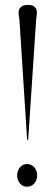

<svg xmlns="http://www.w3.org/2000/svg" viewBox="-20 -738 220 762"><path d="M91 -718.5Q110 -718.5 118.2 -710Q126.5 -701.5 126.5 -689Q126.5 -683 125.5 -675.8Q124.5 -668.5 123.5 -661L92 -185.5Q91.5 -184.5 91.2 -183.5Q91 -182.5 90 -182.5Q88.5 -182.5 88 -183.5Q87.5 -184.5 87.5 -185.5L57 -661.5Q55 -670 54.5 -675.8Q54 -681.5 54 -690Q54 -702.5 63.5 -710.5Q73 -718.5 91 -718.5ZM87.5 3Q76 3 67.2 -3Q58.5 -9 53.2 -19.2Q48 -29.5 48 -42Q48 -54 53.2 -64.5Q58.5 -75 67.5 -81Q76.5 -87 87.5 -87Q99 -87 108.2 -80.8Q117.5 -74.5 122.5 -64.2Q127.5 -54 127.5 -42Q127.5 -29.5 122.2 -19.2Q117 -9 108 -3Q99 3 87.5 3Z"/></svg>

Font: Fraunces 120pt Light
Style: Regular
Weight: 300
Version: Version 1.000;[b76b70a41]